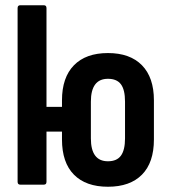

<svg xmlns="http://www.w3.org/2000/svg" viewBox="-20 -703 645 731"><path d="M57 0Q47 0 47 -11V-409V-672Q47 -683 57 -683H147Q157 -683 157 -672V-484Q157 -483 157 -481V-296H216V-321Q216 -408 261.5 -454.5Q307 -501 391 -501Q475 -501 520.5 -454.5Q566 -408 566 -321V-172Q566 -84 520.5 -38Q475 8 391 8Q307 8 261.5 -38Q216 -84 216 -172V-202H157V-11Q157 0 147 0ZM391 -89Q425 -89 440.5 -110.5Q456 -132 456 -176V-316Q456 -361 440.5 -382Q425 -403 391 -403Q326 -403 326 -316V-176Q326 -89 391 -89Z"/></svg>

Font: Sofia Sans Condensed
Style: Bold
Weight: 700
Designer: Botio Nikoltchev, Ani Petrova
Foundry: lettersoup
Version: Version 4.101; ttfautohint (v1.8.4.7-5d5b)